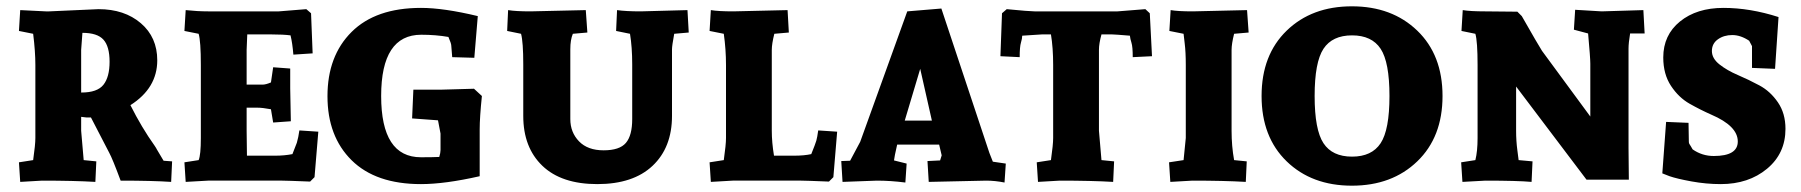

<svg xmlns="http://www.w3.org/2000/svg" viewBox="-20 -572 5704 608"><path d="M136 -536 292 -543Q374 -543 426 -498.5Q478 -454 478 -381Q478 -293 393 -239Q428 -169 470 -110Q476 -101 476 -100L498 -63L525 -61L522 4Q462 0 362 0Q336 -70 326 -88L268 -200H254Q251 -200 237 -202V-158Q237 -153 245 -65L285 -61L282 4Q214 0 113 0L44 4L40 -58L85 -65Q92 -114 92 -135V-366Q92 -409 85 -465L40 -474L44 -540L125 -536Q130 -536 136 -536ZM241 -468 237 -414V-279H238Q288 -279 307.5 -303.5Q327 -328 327 -376.5Q327 -425 307.5 -446.5Q288 -468 241 -468Z M761 -158 762 -79H851Q881 -79 906 -84Q908 -88 920 -120Q925 -137 928 -159L988 -155L976 -11L962 3Q889 0 874 0H639L568 4L564 -58L609 -65Q616 -81 616 -135V-366Q616 -442 609 -465L564 -474L568 -540Q605 -536 639 -536H863L950 -543L965 -530L970 -403L909 -399Q906 -436 900 -460Q877 -463 840 -463H763L761 -414V-304H811Q822 -304 838 -311L845 -359L899 -355V-292L901 -188L845 -184L838 -226Q811 -231 796 -231H761Z M1313 -547Q1385 -547 1493 -521L1482 -389L1412 -391L1409 -428Q1409 -434 1400 -455Q1360 -462 1314 -462Q1187 -462 1187 -268Q1187 -74 1313 -74Q1351 -74 1371 -75Q1375 -88 1375 -97V-149L1367 -191L1285 -197L1289 -288H1375L1481 -291L1506 -268Q1499 -200 1499 -162V-14Q1389 11 1313 11Q1170 11 1093.5 -64.5Q1017 -140 1017 -267.5Q1017 -395 1093.5 -471Q1170 -547 1313 -547Z M2108 -416V-205Q2108 -105 2046.5 -47Q1985 11 1871.5 11Q1758 11 1697.5 -47Q1637 -105 1637 -205V-368Q1637 -439 1630 -465L1586 -474L1589 -540Q1613 -536 1660 -536L1835 -540L1840 -469L1794 -465Q1786 -446 1786 -416V-195Q1786 -153 1813.5 -124.5Q1841 -96 1891.5 -96Q1942 -96 1962 -119.5Q1982 -143 1982 -195V-368Q1982 -423 1975 -465L1931 -474L1934 -540Q1962 -536 2009 -536L2157 -540L2161 -469L2115 -465Q2108 -427 2108 -416Z M2424 -414V-158Q2424 -121 2431 -79H2494Q2527 -79 2549 -84Q2562 -116 2565 -126.5Q2568 -137 2571 -159L2631 -155L2619 -11L2605 3Q2532 0 2517 0H2300L2231 4L2227 -58L2272 -65Q2279 -114 2279 -135V-366Q2279 -416 2272 -465L2227 -474L2231 -540Q2255 -536 2302 -536L2474 -540L2478 -469L2432 -465Q2424 -433 2424 -414Z M3165 -54 3161 6Q3131 0 3103 0L2921 4L2917 -62L2957 -64L2962 -80L2954 -114H2821L2814 -82L2811 -64L2851 -54L2847 6Q2800 0 2757 0L2648 4L2644 -62L2672 -63L2704 -123L2853 -536L2961 -545L3113 -88L3124 -60ZM2894 -354 2845 -190H2931Z M3502 -463H3468Q3460 -434 3460 -414V-158Q3460 -153 3468 -65L3508 -61L3505 4Q3437 0 3336 0L3267 4L3263 -58L3308 -65Q3315 -114 3315 -135V-366Q3315 -421 3308 -463H3279Q3277 -463 3217 -459Q3217 -450 3213 -437Q3209 -424 3209 -391L3148 -394L3153 -530L3168 -543Q3240 -536 3256 -536H3519L3607 -543L3621 -530L3628 -394L3567 -391Q3567 -424 3563 -436.5Q3559 -449 3558 -459Q3510 -463 3502 -463Z M3728 -65 3735 -135V-366Q3735 -407 3731.5 -435Q3728 -463 3728 -465L3683 -474L3687 -540Q3710 -536 3757 -536L3929 -540L3934 -469L3888 -465Q3880 -433 3880 -414V-158Q3880 -109 3888 -65L3928 -61L3925 4Q3856 0 3756 0L3686 4L3682 -58Z M4468 -475Q4548 -398 4548 -268Q4548 -138 4468 -61Q4388 16 4261 16Q4134 16 4054.5 -61Q3975 -138 3975 -268Q3975 -398 4054.5 -475Q4134 -552 4261 -552Q4388 -552 4468 -475ZM4171 -417.5Q4143 -375 4143 -268Q4143 -161 4171 -118.5Q4199 -76 4261.5 -76Q4324 -76 4352 -118.5Q4380 -161 4380 -268Q4380 -375 4352 -417.5Q4324 -460 4261.5 -460Q4199 -460 4171 -417.5Z M5137 -418V-103L5138 -3H5004L4781 -298V-158Q4781 -126 4785 -96Q4789 -66 4789 -65L4833 -61L4830 4Q4785 0 4684 0L4611 4L4607 -58L4652 -65Q4659 -93 4659 -135V-366Q4659 -441 4652 -465L4608 -474L4612 -540Q4636 -536 4683 -536L4785 -535L4799 -521Q4852 -428 4863 -411L5016 -203V-370Q5016 -389 5009 -466L4964 -478L4968 -541L5052 -536L5184 -540L5188 -466H5142Q5137 -436 5137 -418Z M5327 -183Q5328 -128 5328 -123.5Q5328 -119 5329.5 -116.5Q5331 -114 5334.5 -108.5Q5338 -103 5340 -99Q5370 -78 5407 -78Q5483 -78 5483 -124Q5483 -173 5399 -209Q5365 -224 5330.5 -243.5Q5296 -263 5271.5 -300Q5247 -337 5247 -390Q5247 -461 5300 -504Q5353 -547 5437.5 -547Q5522 -547 5612 -518L5601 -354L5528 -357V-426L5519 -443Q5492 -461 5465.5 -461Q5439 -461 5420 -447.5Q5401 -434 5401 -410.5Q5401 -387 5425 -368Q5449 -349 5483 -334.5Q5517 -320 5551.5 -301.5Q5586 -283 5610 -248Q5634 -213 5634 -164Q5634 -86 5575.5 -37.5Q5517 11 5429 11Q5383 11 5336.5 2.5Q5290 -6 5267 -14L5244 -23L5256 -186Z"/></svg>

Font: Andada SC
Style: Bold
Weight: 700
Designer: Carolina Giovagnoli
Foundry: Carolina Giovagnoli
Version: Version 1.003